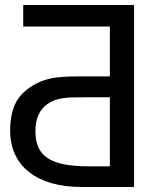

<svg xmlns="http://www.w3.org/2000/svg" viewBox="-20 -747 629 767"><path d="M515.6 -727.1H72.8V-641.1H418.9V-441.9H302.2C252 -441.9 215.3 -439.9 192.4 -435.5C145 -427.2 104.5 -406.7 70.8 -374.5C37.1 -341.8 20.5 -292 20.5 -225.1C20.5 -83.5 127.9 0 305.2 0H515.6ZM335 -82.5C179.2 -82.5 121.6 -124 121.6 -223.1C121.6 -274.4 138.2 -310.5 171.4 -332.5C183.6 -340.8 196.8 -347.2 210.4 -350.6C223.6 -354 238.8 -356.4 255.4 -357.4C272 -357.9 297.9 -358.4 332.5 -358.4H418.9V-82.5Z"/></svg>

Font: SG Kara Light
Style: Regular
Weight: 400
Designer: Damoon Khanjanzadeh
Version: Version 1.000